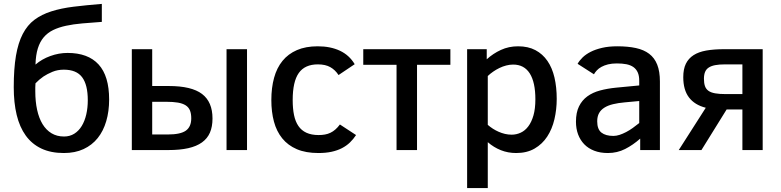

<svg xmlns="http://www.w3.org/2000/svg" viewBox="-20 -762 3967 975"><path d="M534.2 -256.8Q534.2 -196.8 519.5 -146.7Q504.9 -96.7 476.1 -60.8Q447.3 -24.9 404.3 -4.9Q361.3 15.1 304.2 15.1Q238.3 15.1 190.2 -7.6Q142.1 -30.3 110.8 -73.5Q79.6 -116.7 64.7 -178.5Q49.8 -240.2 49.8 -318.8Q49.8 -412.6 61 -478.8Q72.3 -544.9 95.7 -589.8Q119.1 -634.8 155 -661.6Q190.9 -688.5 240.7 -704.3Q290.5 -720.2 354.2 -728Q418 -735.8 497.1 -742.2V-650.9Q442.9 -647 397.5 -643.1Q352.1 -639.2 314.9 -631.1Q277.8 -623 249.8 -609.4Q221.7 -595.7 202.1 -572.8Q182.6 -549.8 172.1 -516.1Q161.6 -482.4 160.2 -434.1Q192.4 -461.9 235.6 -477.5Q278.8 -493.2 323.2 -493.2Q427.2 -493.2 480.7 -434.6Q534.2 -376 534.2 -256.8ZM425.8 -252.9Q425.8 -331.5 397 -369.9Q368.2 -408.2 304.2 -408.2Q272.5 -408.2 246.1 -397.2Q219.7 -386.2 200.7 -373.5Q178.2 -357.9 160.2 -338.9Q159.2 -327.6 159.2 -318.6Q159.2 -309.6 159.2 -298.8Q159.2 -246.6 168.5 -204.3Q177.7 -162.1 196 -131.8Q214.4 -101.6 241.7 -85.2Q269 -68.8 305.2 -68.8Q334.5 -68.8 357.2 -83Q379.9 -97.2 395 -122.1Q410.2 -147 418 -180.7Q425.8 -214.4 425.8 -252.9Z M1130.4 0V-512.2H1234.4V0ZM752.9 -325.2H837.4Q952.6 -325.2 1005.9 -284.9Q1059.1 -244.6 1059.1 -160.2Q1059.1 -118.7 1046.1 -88.6Q1033.2 -58.6 1005.6 -38.8Q978 -19 935.8 -9.5Q893.6 0 835 0H649.4V-512.2H752.9ZM951.2 -161.1Q951.2 -185.1 944.6 -201.2Q938 -217.3 922.9 -227.1Q907.7 -236.8 883.5 -241Q859.4 -245.1 824.2 -245.1H752.9V-79.1H832Q896.5 -79.1 923.8 -98.6Q951.2 -118.2 951.2 -161.1Z M1788.1 -76.2Q1774.4 -55.2 1756.8 -38.3Q1739.3 -21.5 1716.1 -9.5Q1692.9 2.4 1663.3 8.8Q1633.8 15.1 1597.2 15.1Q1532.7 15.1 1487.3 -4.4Q1441.9 -23.9 1413.1 -59.6Q1384.3 -95.2 1371.1 -144.5Q1357.9 -193.8 1357.9 -253.9Q1357.9 -316.4 1371.8 -366.9Q1385.7 -417.5 1414.6 -452.9Q1443.4 -488.3 1487.8 -507.6Q1532.2 -526.9 1593.3 -526.9Q1658.2 -526.9 1706.1 -504.4Q1753.9 -481.9 1781.2 -436L1699.2 -380.9Q1682.1 -407.2 1657.2 -421.1Q1632.3 -435.1 1594.2 -435.1Q1528.3 -435.1 1497.3 -391.4Q1466.3 -347.7 1466.3 -253.9Q1466.3 -210.9 1473.1 -177.7Q1480 -144.5 1495.4 -122.1Q1510.7 -99.6 1536.1 -87.9Q1561.5 -76.2 1598.1 -76.2Q1615.2 -76.2 1630.1 -78.9Q1645 -81.5 1658.2 -87.9Q1671.4 -94.2 1683.1 -104.5Q1694.8 -114.7 1706.1 -129.9Z M2267.1 -433.1H2097.7V0H1993.7V-433.1H1824.7V-512.2H2267.1Z M2807.1 -259.8Q2807.1 -206.1 2795.4 -156.2Q2783.7 -106.4 2758.8 -68.4Q2733.9 -30.3 2694.8 -7.6Q2655.8 15.1 2601.1 15.1Q2559.6 15.1 2523.4 0.7Q2487.3 -13.7 2457 -40V192.9H2352.1V-512.2H2451.7V-460.9Q2483.9 -490.2 2523.7 -508.5Q2563.5 -526.9 2610.8 -526.9Q2662.1 -526.9 2699 -507.3Q2735.8 -487.8 2760 -452.6Q2784.2 -417.5 2795.7 -368.2Q2807.1 -318.8 2807.1 -259.8ZM2698.7 -257.8Q2698.7 -344.2 2670.2 -389.2Q2641.6 -434.1 2585.9 -434.1Q2568.4 -434.1 2550.5 -429.4Q2532.7 -424.8 2516.1 -416.7Q2499.5 -408.7 2484.4 -398.2Q2469.2 -387.7 2457 -376V-127.9Q2468.8 -117.7 2482.7 -108.6Q2496.6 -99.6 2512.2 -92.8Q2527.8 -85.9 2544.4 -82Q2561 -78.1 2578.1 -78.1Q2602.5 -78.1 2624.5 -88.4Q2646.5 -98.6 2662.8 -120.4Q2679.2 -142.1 2689 -176Q2698.7 -210 2698.7 -257.8Z M3231 0V-58.1Q3194.8 -25.9 3154.5 -5.4Q3114.3 15.1 3066.9 15.1Q3027.8 15.1 2997.6 3.4Q2967.3 -8.3 2946.8 -29.5Q2926.3 -50.8 2915.5 -79.8Q2904.8 -108.9 2904.8 -144Q2904.8 -190.4 2920.2 -221.7Q2935.5 -252.9 2962.6 -272.7Q2989.7 -292.5 3027.1 -302.5Q3064.5 -312.5 3108.9 -316.9L3226.1 -328.1V-352.1Q3226.1 -377.4 3218.5 -394.3Q3210.9 -411.1 3196.5 -421.4Q3182.1 -431.6 3160.9 -435.8Q3139.6 -439.9 3112.8 -439.9Q3086.9 -439.9 3067.6 -435.1Q3048.3 -430.2 3034.2 -422.4Q3020 -414.6 3010.7 -404.5Q3001.5 -394.5 2996.1 -384.8L2913.1 -438Q2922.4 -454.6 2938.7 -470.5Q2955.1 -486.3 2979.5 -498.8Q3003.9 -511.2 3037.4 -519Q3070.8 -526.9 3114.7 -526.9Q3168.5 -526.9 3209 -518.1Q3249.5 -509.3 3276.6 -488.8Q3303.7 -468.3 3317.4 -433.8Q3331.1 -399.4 3331.1 -348.1V0ZM3226.1 -249 3152.8 -242.2Q3119.1 -239.3 3093 -232.9Q3066.9 -226.6 3049.1 -215.3Q3031.2 -204.1 3022 -187.3Q3012.7 -170.4 3012.7 -146Q3012.7 -105.5 3034.2 -88.6Q3055.7 -71.8 3094.7 -71.8Q3109.9 -71.8 3126.2 -77.1Q3142.6 -82.5 3159.4 -91.3Q3176.3 -100.1 3193.1 -112.1Q3210 -124 3226.1 -137.2Z M3669.9 -206.1 3542 0H3426.8L3564 -214.8Q3507.8 -229 3478.8 -267.1Q3449.7 -305.2 3449.7 -370.1Q3449.7 -411.1 3462.9 -438.2Q3476.1 -465.3 3502 -481.9Q3527.8 -498.5 3566.7 -505.4Q3605.5 -512.2 3656.7 -512.2H3853V0H3750V-206.1ZM3554.7 -361.8Q3554.7 -339.8 3559.8 -325Q3564.9 -310.1 3577.4 -301Q3589.8 -292 3611.3 -288.1Q3632.8 -284.2 3665 -284.2H3750V-435.1H3662.6Q3632.3 -435.1 3611.8 -431.2Q3591.3 -427.2 3578.6 -418.7Q3565.9 -410.2 3560.3 -396.2Q3554.7 -382.3 3554.7 -361.8Z"/></svg>

Font: Clear Sans Medium
Style: Regular
Weight: 500
Foundry: Intel Corporation
Version: Version 1.00